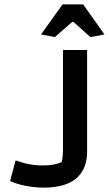

<svg xmlns="http://www.w3.org/2000/svg" viewBox="-20 -846 496 875"><path d="M167 -689 265 -826H359L456 -689L392 -677L315 -746H309L230 -677ZM26 -21 51 -115Q113 -92 174 -92Q228 -92 261 -107Q267 -131 267 -167V-618H377V-156Q377 -75 327.5 -33Q278 9 179 9Q138 9 97 1Q56 -7 26 -21Z"/></svg>

Font: Athiti SemiBold
Style: Regular
Weight: 600
Designer: CadsonDemak Team
Foundry: CadsonDemak
Version: Version 1.032